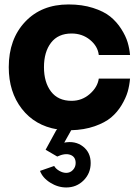

<svg xmlns="http://www.w3.org/2000/svg" viewBox="-20 -575 616 855"><path d="M298.8 -126Q345.2 -126 379.9 -156.5Q414.6 -187 419.9 -225.1H559.1Q556.6 -194.8 548.6 -166.7Q540.5 -138.7 521.5 -106.9Q502.4 -75.2 474.9 -52Q447.3 -28.8 401.1 -12.7Q355 3.4 296.9 4.9Q296.4 5.4 295.9 6.8Q295.4 8.3 294.9 8.8L266.1 60.1Q315.4 50.8 349.6 77.4Q383.8 104 383.8 150.9Q383.8 196.8 352.3 228.3Q320.8 259.8 274.9 259.8Q237.8 259.8 203.6 238.3Q169.4 216.8 158.2 186L221.2 164.1Q228.5 176.8 244.1 185.8Q259.8 194.8 274.9 194.8Q292.5 194.8 304.7 181.9Q316.9 168.9 316.9 150.9Q316.9 123 293.2 114.5Q269.5 106 234.9 122.1L183.1 91.8L230 5.9L234.9 1Q135.3 -15.6 77.1 -90.6Q19 -165.5 19 -275.9Q19 -400.4 91.8 -477.8Q164.6 -555.2 285.2 -555.2Q345.7 -555.2 394 -539.8Q442.4 -524.4 471.2 -501Q500 -477.5 520 -446Q540 -414.6 548.3 -386.7Q556.6 -358.9 559.1 -330.1H419.9Q415.5 -369.1 380.9 -397.5Q346.2 -425.8 298.8 -425.8Q238.8 -425.8 207.3 -384.8Q175.8 -343.8 175.8 -275.9Q175.8 -208.5 207.3 -167.2Q238.8 -126 298.8 -126Z"/></svg>

Font: Oakes Grotesk Bold
Style: Regular
Weight: 700
Designer: Samuel Oakes
Foundry: Samuel Oakes
Version: Version 1.000;PS 001.000;hotconv 1.0.88;makeotf.lib2.5.64775